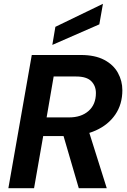

<svg xmlns="http://www.w3.org/2000/svg" viewBox="-20 -989 669 1009"><path d="M24 0 147 -700H405Q479 -700 527.5 -674.5Q576 -649 599.5 -606.5Q623 -564 623 -515Q623 -441 586 -387Q549 -333 483.5 -303.5Q418 -274 332 -274H207L159 0ZM394 0 304 -308H444L541 0ZM225 -372H343Q407 -372 445.5 -406Q484 -440 484 -500Q484 -538 459.5 -562.5Q435 -587 380 -587H262ZM255 -753 271 -848 521 -969 502 -861Z"/></svg>

Font: DM Sans 24pt
Style: Bold Italic
Weight: 700
Italic angle: -10°
Designer: Colophon Foundry, Jonny Pinhorn
Foundry: Colophon Foundry
Version: Version 4.004;gftools[0.9.30]